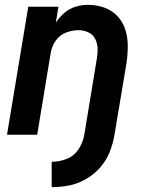

<svg xmlns="http://www.w3.org/2000/svg" viewBox="-20 -558 616 795"><path d="M194 217Q230 217 266 210Q302 203 336 183.5Q370 164 395.5 134.5Q421 105 434.5 70.5Q448 36 454 0L504 -298Q509 -333 509 -368Q509 -403 499 -435Q489 -467 466.5 -491Q444 -515 412 -526.5Q380 -538 345 -538Q320 -538 294 -530.5Q268 -523 247 -505Q226 -487 211 -464L222 -530H97L9 0H134L190 -339Q194 -365 210 -388.5Q226 -412 252 -422.5Q278 -433 304 -433Q326 -433 345 -424.5Q364 -416 373.5 -398Q383 -380 384 -358.5Q385 -337 381 -315L329 0Q324 31 305.5 59.5Q287 88 256 100Q225 112 194 112Z"/></svg>

Font: Iosevka Sparkle
Style: Bold Italic
Weight: 700
Italic angle: -9°
Designer: Belleve Invis
Foundry: Belleve Invis
Version: Version 4.5.0; ttfautohint (v1.8.3)